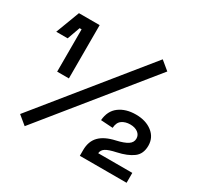

<svg xmlns="http://www.w3.org/2000/svg" viewBox="-153 -896 1129 1092"><g transform="rotate(30 412.0 -350.0)"><path d="M135 -350V-628H122L92 -544H17L76 -700H212V-350ZM130 11 73 -36 620 -711 677 -664ZM486 0V-37Q486 -95 519 -129Q552 -163 620 -178Q669 -189 692.5 -204.5Q716 -220 716 -245Q716 -269 696.5 -283.5Q677 -298 646 -298Q614 -298 592 -282.5Q570 -267 568 -231L489 -236Q494 -299 537 -331Q580 -363 646 -363Q711 -363 753 -330.5Q795 -298 795 -244Q795 -190 758.5 -163Q722 -136 658 -122Q611 -112 591 -99.5Q571 -87 569 -65H793V0Z"/></g></svg>

Font: Space Grotesk Light Medium
Style: Regular
Weight: 500
Version: Version 2.000